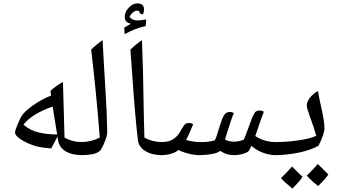

<svg xmlns="http://www.w3.org/2000/svg" viewBox="-20 -905 1963 1120"><path d="M315.4 -107.9 318.8 -86.9C326.7 -31.7 379.9 0 460.4 0C465.8 0 468.8 -2.9 468.8 -8.3V-67.9C468.8 -73.2 465.8 -76.2 460.4 -76.2C421.4 -76.2 386.7 -85 356.4 -102.5L347.2 -427.2C321.8 -413.1 297.4 -396 274.4 -375L277.8 -347.7C239.7 -332.5 203.6 -312.5 169.9 -288.6C135.7 -264.2 113.8 -242.7 103.5 -224.1C97.7 -213.9 90.3 -198.2 81.5 -176.8C72.3 -155.3 67.9 -140.1 67.9 -131.3C67.9 -117.7 84 -101.1 115.2 -83.5C130.9 -74.7 146 -67.4 161.1 -62C175.8 -56.2 189.9 -51.8 203.6 -48.8C217.3 -45.4 242.2 -42.5 278.8 -39.1ZM116.7 -177.7C150.4 -220.7 207.5 -255.9 287.1 -283.2L313.5 -120.1C273.9 -120.6 238.3 -125 205.6 -132.3C172.9 -139.6 143.6 -154.8 116.7 -177.7Z M451.2 0C518.6 0 558.1 -11.7 570.3 -34.7C580.6 -52.7 588.9 -70.8 595.7 -89.8C602.1 -108.4 605.5 -123.5 605.5 -134.8C604.5 -206.1 601.1 -290.5 594.7 -388.2C587.4 -504.9 582 -599.1 578.6 -670.9C553.2 -653.3 530.8 -634.8 511.7 -615.2C531.7 -450.7 548.3 -279.8 562 -102.5C528.3 -85 491.7 -76.2 451.2 -76.2C445.3 -76.2 442.4 -73.2 442.4 -67.9V-8.3C442.4 -2.9 445.3 0 451.2 0Z M934.6 -67.9C934.6 -73.2 931.6 -76.2 926.3 -76.2C888.2 -76.2 853.5 -85 822.3 -102.1L818.8 -239.7C816.4 -425.8 812.5 -569.3 808.1 -670.9C781.7 -652.8 759.3 -634.3 740.7 -615.2L750.5 -481.9C762.7 -303.7 773.9 -172.4 784.7 -86.9C788.1 -60.1 802.7 -38.6 828.6 -23.4C854.5 -7.8 886.7 0 926.3 0C931.6 0 934.6 -2.9 934.6 -8.3ZM813.5 -821.3C817.9 -830.6 820.3 -839.4 820.3 -848.1C820.3 -873 807.1 -885.3 781.2 -885.3C763.7 -885.3 747.1 -877 731.4 -860.4C715.3 -843.3 707.5 -825.7 707.5 -806.6C707.5 -784.2 719.7 -771 744.1 -766.6L704.6 -744.1L707 -705.6C726.1 -715.8 744.6 -725.1 762.7 -732.4C780.3 -739.7 802.7 -746.6 830.6 -753.9L832.5 -792C811.5 -787.6 795.4 -785.6 783.2 -785.6C762.2 -785.6 746.1 -792.5 735.8 -805.7C743.7 -825.7 761.7 -843.3 782.7 -843.3C790 -843.3 795.4 -836.4 795.4 -830.6L794.9 -826.7Z M1588.9 0C1594.2 0 1597.2 -2.9 1597.2 -8.3V-67.9C1597.2 -73.2 1594.2 -76.2 1588.9 -76.2C1549.8 -76.2 1515.1 -85 1484.9 -102.1L1469.2 -111.3C1493.2 -183.6 1509.8 -231 1519 -252.9C1512.7 -257.8 1504.4 -260.3 1495.1 -260.3C1480 -260.3 1469.7 -255.4 1464.4 -245.1C1452.6 -225.1 1440.9 -194.3 1429.7 -161.1C1415.5 -121.6 1406.2 -97.7 1400.9 -89.4C1380.4 -82 1361.8 -78.6 1345.7 -78.6C1324.7 -78.6 1312.5 -81.5 1292.5 -91.3L1303.7 -127.9C1321.8 -186.5 1335 -225.6 1344.2 -244.6C1337.4 -249.5 1329.6 -252 1320.8 -252C1313 -252 1306.2 -250 1299.8 -246.6C1293.5 -242.7 1286.6 -233.9 1280.3 -220.2C1273.4 -206.5 1261.7 -171.4 1244.6 -114.7C1240.7 -102.1 1236.8 -92.8 1232.9 -86.4C1211.9 -79.6 1185.5 -76.2 1154.3 -76.2C1133.3 -76.2 1114.3 -77.6 1097.7 -81.1C1081.1 -84 1070.3 -86.4 1065.4 -88.9C1072.3 -99.1 1085.9 -129.4 1106.9 -180.2C1099.6 -185.1 1091.3 -187.5 1082.5 -187.5C1067.9 -187.5 1057.6 -182.1 1051.8 -171.4C1032.7 -140.1 1021.5 -122.1 1017.6 -117.2C1013.2 -111.8 1006.8 -106 998.5 -99.1C976.6 -82 954.6 -76.2 917.5 -76.2C912.1 -76.2 909.2 -73.2 909.2 -67.9V-8.3C909.2 -2.9 912.1 0 917.5 0C962.4 0 1002 -11.7 1021 -30.8C1034.2 -22.5 1053.2 -15.6 1078.1 -9.3C1102.5 -2.9 1124.5 0 1143.6 0C1210 -1.5 1252.9 -11.7 1264.2 -25.4C1288.1 -8.3 1314.5 0 1344.2 0C1362.3 0 1380.4 -2.4 1398.4 -7.8C1416 -12.7 1427.2 -19 1432.6 -26.9L1446.8 -54.2C1464.4 -38.1 1485.8 -24.9 1511.7 -15.1C1537.1 -4.9 1563 0 1588.9 0Z M1580.1 0C1627.9 0 1676.3 -4.9 1724.6 -15.1C1772.9 -25.4 1810.5 -38.6 1837.9 -55.2C1860.8 -99.6 1872.6 -133.8 1872.6 -156.7C1872.6 -218.3 1846.7 -296.4 1835 -374C1795.4 -352.1 1769.5 -318.8 1769.5 -289.6C1769.5 -279.3 1775.9 -257.3 1788.6 -222.7C1805.7 -176.3 1817.9 -139.6 1824.7 -112.8C1801.3 -101.6 1767.1 -92.8 1721.7 -86.4C1676.3 -79.6 1629.4 -76.2 1580.1 -76.2C1574.7 -76.2 1571.8 -73.2 1571.8 -67.9V-8.3C1571.8 -2.9 1574.7 0 1580.1 0ZM1744.6 126.5C1710 92.8 1689.5 72.8 1683.6 66.4C1658.2 95.2 1636.7 117.7 1619.1 133.8C1633.3 150.4 1655.8 170.9 1685.5 194.8C1712.9 168.5 1732.4 145.5 1744.6 126.5ZM1895.5 112.3C1860.4 78.6 1839.8 58.1 1834 51.8C1806.2 83 1784.7 105.5 1769.5 119.1C1784.7 136.7 1806.6 157.2 1835.4 180.2C1863.3 153.8 1883.3 131.3 1895.5 112.3Z"/></svg>

Font: Noto Naskh Arabic
Style: Regular
Weight: 400
Designer: Monotype Design Team
Foundry: Monotype Imaging Inc.
Version: Version 1.07